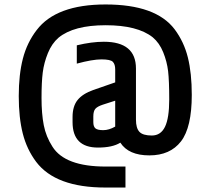

<svg xmlns="http://www.w3.org/2000/svg" viewBox="-20 -711 934 860"><path d="M542 129H452Q229 129 142 14Q100 -42 82 -113Q64 -184 64 -280.5Q64 -377 82.5 -448.5Q101 -520 144 -576Q231 -691 453 -691Q678 -691 762 -580Q804 -524 821.5 -453.5Q839 -383 839 -286Q839 -140 790.5 -77.5Q742 -15 649 -15Q556 -15 519 -72Q484 -50 419 -50Q305 -50 305 -164V-187Q305 -235 327.5 -263Q350 -291 398 -308L496 -342V-400Q496 -423 485.5 -434Q475 -445 434.5 -445Q394 -445 324 -426V-508Q391 -524 445 -524Q589 -524 589 -404V-175Q589 -137 604.5 -120.5Q620 -104 660 -104Q700 -104 719 -143Q738 -182 738 -265.5Q738 -349 733 -392Q728 -435 711 -477Q694 -519 664 -544Q596 -598 453 -598Q310 -598 242 -542Q212 -516 194.5 -473Q177 -430 171.5 -386.5Q166 -343 166 -272.5Q166 -202 176 -150.5Q186 -99 215 -54Q271 35 453 35H542ZM496 -144V-260L440 -242Q416 -234 407 -223.5Q398 -213 398 -189V-164Q398 -144 407.5 -136Q417 -128 442.5 -128Q468 -128 496 -144Z"/></svg>

Font: Khand SemiBold
Style: Regular
Weight: 600
Designer: Devanagari: Sanchit Sawaria, Jyotish Sonowal; Latin: Satya Rajpurohit
Foundry: Indian Type Foundry
Version: Version 1.101;PS 1.0;hotconv 1.0.78;makeotf.lib2.5.61930; tt